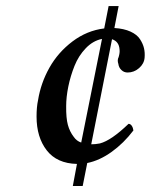

<svg xmlns="http://www.w3.org/2000/svg" viewBox="-20 -604 512 636"><path d="M249 -131.8 317.9 -475.1Q288.1 -469.2 264.2 -444.3Q240.2 -419.4 226.8 -385.7Q213.4 -352.1 206.3 -317.4Q199.2 -282.7 199.2 -252Q198.7 -212.9 204.8 -190.4Q210.9 -168 224.1 -150.9Q233.9 -136.7 249 -131.8ZM325.2 -509.8 339.8 -584H373L358.9 -511.2Q390.6 -509.3 412.4 -499.3Q434.1 -489.3 443.8 -474.1Q453.6 -459 457 -444.3Q460.4 -429.7 459 -413.1Q457.5 -393.1 440.7 -378.4Q423.8 -363.8 402.8 -363.8Q390.6 -363.8 382.1 -372.1Q373.5 -380.4 372.1 -392.1Q367.7 -404.8 373 -415Q377.4 -429.7 376 -439.9Q374.5 -466.3 351.1 -474.1L282.2 -126Q296.4 -126 311 -128.9Q348.6 -138.7 405.8 -193.8Q412.1 -193.8 416.5 -187.3Q420.9 -180.7 421.9 -171.9Q390.1 -129.9 350.1 -101.1Q310.1 -72.3 269 -64L253.9 12.2H221.2L234.9 -61Q168.5 -62.5 134.8 -106Q101.1 -149.4 101.1 -217.8Q101.1 -249.5 106 -272Q115.2 -329.1 143.8 -379.9Q172.4 -430.7 220.2 -466.8Q268.1 -502.9 325.2 -509.8Z"/></svg>

Font: Common Serif Medium
Style: Italic
Weight: 500
Italic angle: -12°
Designer: Philipp H. Poll, Khaled Hosny
Foundry: Stefan Peev, Context Ltd.
Version: Version 1.026